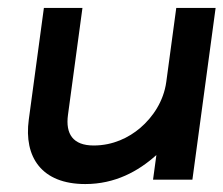

<svg xmlns="http://www.w3.org/2000/svg" viewBox="-20 -452 562 483"><path d="M52.4 -151C39.7 -57 84.5 11 194.5 11C269.5 11 327.8 -21 373.4 -62L365 0H464L522.4 -432H423.4L398.3 -246C391.6 -197 364.2 -157 332.6 -130C304.3 -106 264.6 -86 215.6 -86C163.6 -86 144.5 -115 151 -163L187.4 -432H90.4Z"/></svg>

Font: Charger
Style: ExBdIt
Weight: 400
Designer: Jasper
Foundry: Cannot Into Space Fonts
Version: Version 0.99